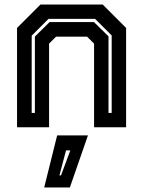

<svg xmlns="http://www.w3.org/2000/svg" viewBox="-20 -560 630 845"><path d="M55 0V-437L158 -540H432L535 -437V0H394V-368L363.5 -398.5H226.5L196 -368V0ZM119.5 -63H133.5V-399L198.5 -463H393.5L457.5 -400V-63H471.5V-404L398.5 -477H193.5L119.5 -403ZM174.5 265 231.5 36H367L287.5 265ZM241.5 212H248.5L289.5 102H270.5Z"/></svg>

Font: Tourney Thin
Style: Regular
Weight: 100
Designer: Tyler Finck
Foundry: Etcetera Type Co
Version: Version 1.015